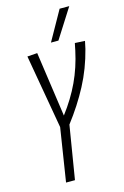

<svg xmlns="http://www.w3.org/2000/svg" viewBox="-134 -960 658 1020"><g transform="rotate(-15 194.5 -450.5)"><path d="M97 0 143 -293 72 -700 127 -704 178 -347Q235 -422 271 -499Q307 -576 326 -665Q328 -675 330 -685Q332 -695 334 -704L389 -701Q385 -681 380 -659Q354 -557 307 -468Q260 -379 194 -293L146 0ZM212 -739 303 -901H356L253 -739Z"/></g></svg>

Font: Georama Condensed Light
Style: Italic
Weight: 300
Width: 3
Italic angle: -9°
Designer: Jean-Baptiste Levee
Foundry: Production Type
Version: Version 1.000